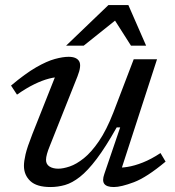

<svg xmlns="http://www.w3.org/2000/svg" viewBox="-20 -744 706 774"><path d="M400.5 -42.5 464.5 -230.5H450.5Q406 -151.5 369.8 -103.5Q333.5 -55.5 302.2 -31Q271 -6.5 242 1.8Q213 10 183.5 10Q128 10 102.2 -14.2Q76.5 -38.5 76.5 -75.5Q76.5 -94 83 -122Q89.5 -150 110.5 -203.5L213.5 -463L228 -433Q206 -434.5 178 -427.2Q150 -420 117.8 -404.2Q85.5 -388.5 48.5 -362.5L24.5 -399Q82 -447.5 125.5 -472.5Q169 -497.5 201.2 -506.2Q233.5 -515 256.5 -515Q288.5 -515 299 -497.2Q309.5 -479.5 292.5 -436.5L180.5 -155Q173.5 -138 169.5 -123.8Q165.5 -109.5 165.5 -99.5Q165.5 -82 179.2 -73Q193 -64 215 -64Q234.5 -64 261.2 -73Q288 -82 318.2 -106.2Q348.5 -130.5 379 -175.2Q409.5 -220 437 -290.5L519 -505H613L461.5 -38L441 -69Q464 -66.5 493 -71Q522 -75.5 556 -89Q590 -102.5 627 -127L647.5 -92.5Q571.5 -29 519.8 -9.5Q468 10 439 10Q410 10 400.5 -2.8Q391 -15.5 400.5 -42.5ZM246.5 -560 417 -723.5H497.5L569 -560H508L436 -673H459L317.5 -560Z"/></svg>

Font: Newsreader 7pt
Style: Italic
Weight: 400
Italic angle: -17°
Designer: Hugues Gentile
Foundry: Production Type
Version: Version 1.003